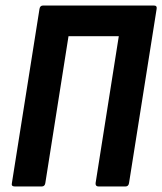

<svg xmlns="http://www.w3.org/2000/svg" viewBox="-20 -675 587 695"><path d="M34 0Q20 0 23 -12L123 -643Q125 -655 136 -655H537Q549 -655 547 -643L447 -12Q445 0 434 0H337Q325 0 326 -12L410 -544H228L144 -12Q142 0 131 0Z"/></svg>

Font: Sofia Sans Condensed ExtraBold
Style: Italic
Weight: 800
Italic angle: -9°
Version: Version 4.100